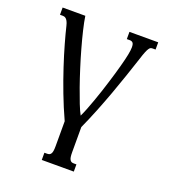

<svg xmlns="http://www.w3.org/2000/svg" viewBox="-131 -618 821 916"><g transform="rotate(20 279.0 -160.5)"><path d="M77.1 -442.9Q73.7 -457 69.3 -465.1Q64.9 -473.1 60.1 -476.8Q55.2 -480.5 50.8 -481.2Q46.4 -481.9 43.5 -481.9H30.3V-518.6H145.5Q149.9 -489.3 159.4 -449.2Q168.9 -409.2 181.4 -364.7Q193.8 -320.3 208.3 -274.7Q222.7 -229 237.1 -188.2Q251.5 -147.5 264.4 -114.7Q277.3 -82 287.6 -63.5Q296.4 -82 305.7 -105.7Q314.9 -129.4 324.2 -155.3Q333.5 -181.2 342.5 -208.5Q351.6 -235.8 359.4 -261.7Q367.2 -287.6 374.3 -311Q381.3 -334.5 386.2 -353.5Q396.5 -391.1 401.1 -415Q405.8 -439 405.8 -453.1Q405.8 -470.2 400.1 -476.1Q394.5 -481.9 384.8 -481.9H369.6V-518.6H515.6V-481.9H501.5Q496.1 -481.9 491.7 -480.5Q487.3 -479 482.7 -472.4Q478 -465.8 472.4 -452.1Q466.8 -438.5 459 -413.6Q443.8 -367.7 427 -317.9Q410.2 -268.1 391.4 -216.8Q372.6 -165.5 352.1 -114Q331.5 -62.5 309.1 -13.2V113.8Q309.1 128.9 310.5 138.2Q312 147.5 315.4 152.8Q318.8 158.2 323.5 160.2Q328.1 162.1 335 162.1H348.1V198.7H185.5V162.1H199.2Q205.6 162.1 210.4 160.2Q215.3 158.2 218.8 152.8Q222.2 147.5 223.6 138.2Q225.1 128.9 225.1 113.8V-12.2Q197.8 -71.8 174.3 -133.3Q150.9 -194.8 132.1 -252Q113.3 -309.1 99.4 -358.4Q85.4 -407.7 77.1 -442.9Z"/></g></svg>

Font: Arian AMU Serif
Style: Regular
Weight: 400
Designer: Ruben Hakobyan (Tarumian)
Foundry: Ruben Hakobyan (Tarumian)
Version: Version 1.002